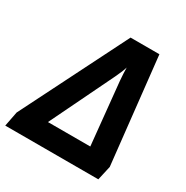

<svg xmlns="http://www.w3.org/2000/svg" viewBox="-190 -854 960 991"><g transform="rotate(30 289.5 -358.5)"><path d="M307.1 -716.8H479L547.9 -85L528.8 0H-25.9L-8.8 -87.9ZM367.2 -573.2Q359.4 -546.4 338.9 -503.9L155.8 -126H408.2L371.1 -496.1Q367.2 -543 367.2 -573.2Z"/></g></svg>

Font: Zoram GWebM
Style: Bold Italic
Weight: 700
Italic angle: -12°
Foundry: Ascender Corporation
Version: Version 1.000